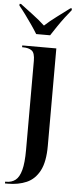

<svg xmlns="http://www.w3.org/2000/svg" viewBox="-80 -799 438 1072"><g transform="rotate(5 139.0 -263.0)"><path d="M-9 240V230H-3Q28 230 49 213.5Q70 197 81 156.5Q92 116 92 43V-456Q92 -500 74.5 -513Q57 -526 25 -526H20V-536H211V10Q211 100 184.5 150Q158 200 112 220Q66 240 7 240ZM92 -606Q78 -629 59 -656.5Q40 -684 20.5 -710.5Q1 -737 -15 -756V-766H-7Q22 -744 61.5 -714.5Q101 -685 131 -657Q161 -685 200.5 -714Q240 -743 270 -766H278V-756Q262 -737 242 -710.5Q222 -684 203.5 -656.5Q185 -629 170 -606Z"/></g></svg>

Font: Noto Serif Display Condensed SemiBold
Style: Regular
Weight: 600
Width: 3
Designer: Monotype Design Team
Foundry: Monotype Imaging Inc.
Version: Version 2.009